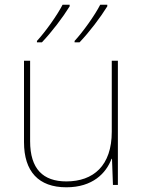

<svg xmlns="http://www.w3.org/2000/svg" viewBox="-20 -786 613 816"><path d="M436 -759V-766H406C383 -721 333 -651 297 -612V-606H318C360 -650 407 -712 436 -759ZM276 -759V-766H246C223 -721 173 -651 137 -612V-606H158C200 -650 247 -712 276 -759ZM481 -528H455V-226C455 -82 377 -15 262 -15C163 -15 108 -68 108 -186V-528H82V-182C82 -57 144 10 262 10C374 10 431 -50 454 -111H456L460 0H481Z"/></svg>

Font: Noto Sans Sinhala Thin
Style: Regular
Weight: 100
Designer: Jelle Bosma - Monotype Design Team
Foundry: Monotype Imaging Inc.
Version: Version 2.006